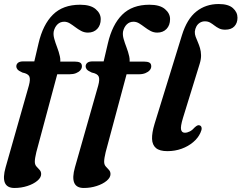

<svg xmlns="http://www.w3.org/2000/svg" viewBox="-30 -739 1200 954"><path d="M199.5 -370 223 -433H341Q358.5 -433 367.8 -428Q377 -423 377 -409.5Q377 -399 369.2 -390Q361.5 -381 347.8 -375.5Q334 -370 315.5 -370ZM51 -409Q51 -420 59.5 -427Q68 -434 85.5 -434H140.5L161.5 -523.5Q183 -616.5 232.8 -666Q282.5 -715.5 368 -715.5Q419.5 -715.5 445 -694Q470.5 -672.5 470.5 -644Q470.5 -613.5 453 -595.2Q435.5 -577 407 -577Q389 -577 373.5 -585.2Q358 -593.5 344.2 -604Q330.5 -614.5 317 -622.8Q303.5 -631 289 -631Q269 -631 255.5 -617.8Q242 -604.5 237 -583Q234 -566 239.8 -545.8Q245.5 -525.5 254 -503.5Q262.5 -481.5 267.5 -459Q272.5 -436.5 266.5 -415L150.5 17Q147 32 145 43.8Q143 55.5 143 64.5Q143 79 151 88Q159 97 166.8 105.2Q174.5 113.5 174.5 126Q174.5 143.5 155.2 159.5Q136 175.5 105.8 185.2Q75.5 195 42 195Q5 195 -5.8 169Q-16.5 143 -2 92L113.5 -314Q122 -345 115.8 -359Q109.5 -373 81.5 -378.5Q62.5 -387 56.8 -394.2Q51 -401.5 51 -409ZM544 -370 567.5 -433H685.5Q703 -433 712.2 -428Q721.5 -423 721.5 -409.5Q721.5 -399 713.8 -390Q706 -381 692.2 -375.5Q678.5 -370 660 -370ZM395.5 -409Q395.5 -420 404 -427Q412.5 -434 430 -434H485L506 -523.5Q527.5 -616.5 577.2 -666Q627 -715.5 712.5 -715.5Q764 -715.5 789.5 -694Q815 -672.5 815 -644Q815 -613.5 797.5 -595.2Q780 -577 751.5 -577Q733.5 -577 718 -585.2Q702.5 -593.5 688.8 -604Q675 -614.5 661.5 -622.8Q648 -631 633.5 -631Q613.5 -631 600 -617.8Q586.5 -604.5 581.5 -583Q578.5 -566 584.2 -545.8Q590 -525.5 598.5 -503.5Q607 -481.5 612 -459Q617 -436.5 611 -415L495 17Q491.5 32 489.5 43.8Q487.5 55.5 487.5 64.5Q487.5 79 495.5 88Q503.5 97 511.2 105.2Q519 113.5 519 126Q519 143.5 499.8 159.5Q480.5 175.5 450.2 185.2Q420 195 386.5 195Q349.5 195 338.8 169Q328 143 342.5 92L458 -314Q466.5 -345 460.2 -359Q454 -373 426 -378.5Q407 -387 401.2 -394.2Q395.5 -401.5 395.5 -409ZM1056.5 -719Q1104.5 -719 1127.2 -698.8Q1150 -678.5 1150 -651Q1150 -624.5 1134.5 -608Q1119 -591.5 1089 -591.5Q1071 -591.5 1058.5 -597.8Q1046 -604 1035.5 -612.2Q1025 -620.5 1014 -626.8Q1003 -633 988 -633Q974 -633 963 -626Q952 -619 945.8 -607.5Q939.5 -596 938 -581.5Q937.5 -569 942.2 -556.2Q947 -543.5 953 -529.8Q959 -516 963.8 -500Q968.5 -484 969 -465Q969.5 -446 962.5 -423L879 -152.5Q866 -109.5 869.8 -94.5Q873.5 -79.5 888.5 -79.5Q900.5 -79.5 913.5 -86.2Q926.5 -93 938.5 -107Q947 -114.5 952.5 -116.2Q958 -118 963.5 -115.5Q970.5 -112.5 971.8 -103.2Q973 -94 966 -79.5Q954.5 -53.5 930 -32.8Q905.5 -12 872.5 0Q839.5 12 801.5 12Q763 12 744.8 -3.5Q726.5 -19 725.5 -49Q724.5 -79 738 -123.5L874 -564Q899 -645 945.8 -682Q992.5 -719 1056.5 -719Z"/></svg>

Font: Fraunces SemiBold
Style: Italic
Weight: 600
Italic angle: -16°
Version: Version 1.000;[b76b70a41]